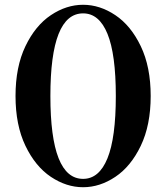

<svg xmlns="http://www.w3.org/2000/svg" viewBox="-20 -771 694 804"><path d="M45 -369Q45 -491 86.5 -577.5Q128 -664 193 -707.5Q258 -751 328 -751Q398 -751 463 -707.5Q528 -664 569.5 -577.5Q611 -491 611 -369Q611 -247 569.5 -160.5Q528 -74 463 -30.5Q398 13 328 13Q258 13 193 -30.5Q128 -74 86.5 -160.5Q45 -247 45 -369ZM465 -369Q465 -544 430 -629.5Q395 -715 328 -715Q191 -715 191 -369Q191 -22 328 -22Q395 -22 430 -108Q465 -194 465 -369Z"/></svg>

Font: Shippori Mincho ExtraBold
Style: Regular
Weight: 800
Designer: FONTDASU
Foundry: FONTDASU / Google Inc. / but / Adobe
Version: Version 3.110; ttfautohint (v1.8.3)